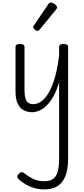

<svg xmlns="http://www.w3.org/2000/svg" viewBox="-20 -858 653 1497"><path d="M231 17Q197 17 167 2.5Q137 -12 119 -47.5Q101 -83 101 -145V-493Q101 -504 109.5 -509.5Q118 -515 135 -515Q153 -515 162 -509.5Q171 -504 171 -493V-155Q171 -118 177.5 -93.5Q184 -69 199 -57.5Q214 -46 240 -46Q274 -46 305.5 -70Q337 -94 363.5 -142Q390 -190 410 -261.5Q430 -333 441 -427V-493Q441 -504 449.5 -509.5Q458 -515 476 -515Q493 -515 502 -509.5Q511 -504 511 -493V379Q511 460 490.5 513.5Q470 567 428.5 593Q387 619 325 619Q284 619 247 608Q210 597 179 579Q148 561 126 540Q116 530 115 519.5Q114 509 128 496Q140 484 148.5 484Q157 484 170 493Q208 523 244 539Q280 555 326 555Q369 555 394 537Q419 519 430 480Q441 441 441 376V-218Q422 -152 396.5 -106.5Q371 -61 342.5 -34Q314 -7 285 5Q256 17 231 17ZM272 -617Q263 -617 251 -627Q239 -637 239 -645Q239 -648 240 -651Q241 -654 244 -659L357 -826Q361 -832 366 -835Q371 -838 377 -838Q386 -838 397 -832Q408 -826 416.5 -817Q425 -808 425 -801Q425 -795 423 -791.5Q421 -788 415 -781L289 -627Q279 -617 272 -617Z"/></svg>

Font: Playwrite FR Moderne Light
Style: Regular
Weight: 300
Version: Version 1.002